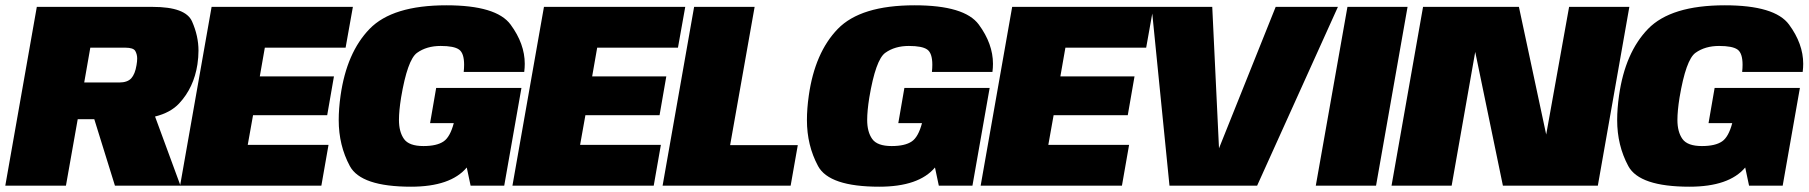

<svg xmlns="http://www.w3.org/2000/svg" viewBox="-57 -701 6830 725"><path d="M82 -675H519.5Q644 -675 668.2 -620Q692.5 -565 692.5 -510Q692.5 -485 688.5 -458Q675 -370 619.5 -310.5Q587 -275.5 528.5 -261L624.5 0H377L299 -251H236.5L192 0H-37ZM393 -389.5Q424 -389.5 438.5 -405.2Q453 -421 458.5 -455Q461 -469 461 -480Q461 -495.5 454 -508.2Q447 -521 416 -521H284L261 -389.5Z M742 -675H1275.5L1248 -521H943L924 -412.5H1204L1178.5 -266H898.5L878.5 -154H1183.5L1156.5 0H623Z M1495 4Q1306 4 1264 -74Q1222 -152 1222 -247.5Q1222 -290.5 1229 -340Q1252 -502.5 1338.5 -591.8Q1425 -681 1628.5 -681Q1817.5 -681 1871 -608.2Q1924.5 -535.5 1924.5 -460Q1924.5 -445 1922.5 -429.5H1694Q1695.5 -444 1695.5 -456.5Q1695.5 -500.5 1676.2 -514Q1657 -527.5 1607 -527.5Q1554 -527.5 1517.8 -501.5Q1481.5 -475.5 1457.5 -332.5Q1449.5 -282.5 1449.5 -248Q1449.5 -203 1468.5 -176.2Q1487.5 -149.5 1542 -149.5Q1592.5 -149.5 1618 -167Q1642.5 -183.5 1656.5 -236H1567L1590 -369H1912L1847 0H1720L1705.5 -68.5Q1644.5 4 1495 4Z M1997 -675H2530.5L2503 -521H2198L2179 -412.5H2459L2433.5 -266H2153.5L2133.5 -154H2438.5L2411.5 0H1878Z M2564 -675H2792.5L2700 -153H2955.5L2928.5 0H2445Z M3263 4Q3074 4 3032 -74Q2990 -152 2990 -247.5Q2990 -290.5 2997 -340Q3020 -502.5 3106.5 -591.8Q3193 -681 3396.5 -681Q3585.5 -681 3639 -608.2Q3692.5 -535.5 3692.5 -460Q3692.5 -445 3690.5 -429.5H3462Q3463.5 -444 3463.5 -456.5Q3463.5 -500.5 3444.2 -514Q3425 -527.5 3375 -527.5Q3322 -527.5 3285.8 -501.5Q3249.5 -475.5 3225.5 -332.5Q3217.5 -282.5 3217.5 -248Q3217.5 -203 3236.5 -176.2Q3255.5 -149.5 3310 -149.5Q3360.5 -149.5 3386 -167Q3410.5 -183.5 3424.5 -236H3335L3358 -369H3680L3615 0H3488L3473.5 -68.5Q3412.5 4 3263 4Z M3765 -675H4298.5L4271 -521H3966L3947 -412.5H4227L4201.5 -266H3921.5L3901.5 -154H4206.5L4179.5 0H3646Z M4291.5 -675H4520.5L4546 -141L4760 -675H4995L4690 0H4359Z M5031 -675H5258L5139 0H4911.5Z M5316.5 -675H5678.5L5781.5 -193L5868 -675H6095.5L5976.5 0H5618L5513.5 -505L5424.5 0H5197.5Z M6322.5 4Q6133.5 4 6091.5 -74Q6049.5 -152 6049.5 -247.5Q6049.5 -290.5 6056.5 -340Q6079.5 -502.5 6166 -591.8Q6252.5 -681 6456 -681Q6645 -681 6698.5 -608.2Q6752 -535.5 6752 -460Q6752 -445 6750 -429.5H6521.5Q6523 -444 6523 -456.5Q6523 -500.5 6503.8 -514Q6484.5 -527.5 6434.5 -527.5Q6381.5 -527.5 6345.2 -501.5Q6309 -475.5 6285 -332.5Q6277 -282.5 6277 -248Q6277 -203 6296 -176.2Q6315 -149.5 6369.5 -149.5Q6420 -149.5 6445.5 -167Q6470 -183.5 6484 -236H6394.5L6417.5 -369H6739.5L6674.5 0H6547.5L6533 -68.5Q6472 4 6322.5 4Z"/></svg>

Font: Rudi
Style: Regular
Weight: 400
Italic angle: -10°
Designer: Tyler Finck
Foundry: Etcetera Type Company
Version: Version 1.111; ttfautohint (v1.8.4)